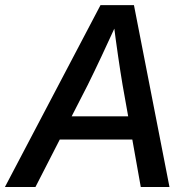

<svg xmlns="http://www.w3.org/2000/svg" viewBox="-48 -748 757 768"><path d="M-28.3 0 354 -727.5H487.8L629.9 0H515.1L442.4 -407.7Q434.1 -457 424.6 -522Q415 -586.9 403.3 -679.7H430.7Q389.2 -588.9 358.6 -523.9Q328.1 -459 302.7 -407.7L93.8 0ZM147 -189.9 162.1 -282.7H532.7L517.6 -189.9Z"/></svg>

Font: Inter 24pt Medium
Style: Italic
Weight: 500
Italic angle: -9.3988°
Designer: Rasmus Andersson
Foundry: rsms
Version: Version 4.001;git-66647c0bb